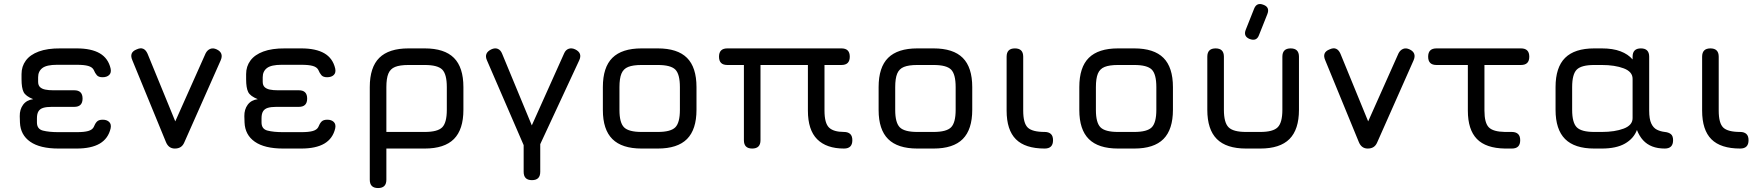

<svg xmlns="http://www.w3.org/2000/svg" viewBox="-20 -752 8925 972"><path d="M276 0Q182.5 0 133 -34.5Q83.5 -69 81 -132L80 -164Q79.5 -198 97 -221.8Q114.5 -245.5 148 -250Q110 -265 99.5 -286Q89 -307 89 -351V-377Q89 -416 110.8 -445.5Q132.5 -475 176.2 -491.2Q220 -507.5 286 -507H368Q442.5 -507 485.2 -482Q528 -457 540 -405Q544.5 -384 532.8 -372.5Q521 -361 499 -361Q479.5 -361 470.5 -371Q461.5 -381 454 -399Q446.5 -412.5 426.5 -418.2Q406.5 -424 368 -424H269Q216 -424 194.5 -407.5Q173 -391 173 -361V-338Q173 -320.5 182.5 -311.2Q192 -302 209 -298.5Q226 -295 249 -295H356Q398 -295 398 -253Q398 -211 356 -211H241Q215 -211 198.8 -206Q182.5 -201 174.8 -188.5Q167 -176 167 -153V-132Q167 -98.5 197.5 -90.8Q228 -83 276 -83H368Q406.5 -83 426.5 -88.8Q446.5 -94.5 454 -108Q461.5 -127 470.8 -136.5Q480 -146 500 -146Q521 -146 532.8 -134.5Q544.5 -123 540 -102Q528 -50.5 485.2 -25.2Q442.5 0 368 0Z M913 -31Q906.5 -15.5 894.8 -7.8Q883 0 865 0Q833.5 0 820 -33L650 -447Q632.5 -487 672 -502Q709.5 -519.5 727 -480L886 -92H847L1021 -482Q1029.5 -498.5 1044.2 -504.5Q1059 -510.5 1077 -502Q1114 -484.5 1097 -446Z M1413 0Q1319.5 0 1270 -34.5Q1220.5 -69 1218 -132L1217 -164Q1216.5 -198 1234 -221.8Q1251.5 -245.5 1285 -250Q1247 -265 1236.5 -286Q1226 -307 1226 -351V-377Q1226 -416 1247.8 -445.5Q1269.5 -475 1313.2 -491.2Q1357 -507.5 1423 -507H1505Q1579.5 -507 1622.2 -482Q1665 -457 1677 -405Q1681.5 -384 1669.8 -372.5Q1658 -361 1636 -361Q1616.5 -361 1607.5 -371Q1598.5 -381 1591 -399Q1583.5 -412.5 1563.5 -418.2Q1543.5 -424 1505 -424H1406Q1353 -424 1331.5 -407.5Q1310 -391 1310 -361V-338Q1310 -320.5 1319.5 -311.2Q1329 -302 1346 -298.5Q1363 -295 1386 -295H1493Q1535 -295 1535 -253Q1535 -211 1493 -211H1378Q1352 -211 1335.8 -206Q1319.5 -201 1311.8 -188.5Q1304 -176 1304 -153V-132Q1304 -98.5 1334.5 -90.8Q1365 -83 1413 -83H1505Q1543.5 -83 1563.5 -88.8Q1583.5 -94.5 1591 -108Q1598.5 -127 1607.8 -136.5Q1617 -146 1637 -146Q1658 -146 1669.8 -134.5Q1681.5 -123 1677 -102Q1665 -50.5 1622.2 -25.2Q1579.5 0 1505 0Z M1852 158V-311Q1852 -411.5 1900.2 -459.2Q1948.5 -507 2048 -507H2130Q2230 -507 2278 -459Q2326 -411 2326 -311V-196Q2326 -96.5 2278 -48.2Q2230 0 2130 0H1936V158Q1936 200 1894 200Q1852 200 1852 158ZM1936 -84H2130Q2195.5 -84 2218.8 -107.5Q2242 -131 2242 -196V-311Q2242 -376.5 2218.8 -399.8Q2195.5 -423 2130 -423H2048Q2004.5 -423 1980.2 -413.2Q1956 -403.5 1946 -379.2Q1936 -355 1936 -311Z M2673 160Q2631 160 2631 118V-87H2715V118Q2715 160 2673 160ZM2635 -8 2445 -447Q2429 -483.5 2467 -502Q2485 -510.5 2499.8 -504.8Q2514.5 -499 2522 -480L2691 -72H2652L2836 -482Q2843.5 -499.5 2858.8 -505Q2874 -510.5 2892 -502Q2930 -483.5 2912 -446L2700 10Z M3228 0Q3128.5 0 3080.2 -48Q3032 -96 3032 -195V-311Q3032 -411.5 3080.2 -459.2Q3128.5 -507 3228 -507H3310Q3410 -507 3458 -459Q3506 -411 3506 -311V-196Q3506 -96.5 3458 -48.2Q3410 0 3310 0ZM3116 -195Q3116 -130.5 3139.5 -107.2Q3163 -84 3228 -84H3310Q3375.5 -84 3398.8 -107.5Q3422 -131 3422 -196V-311Q3422 -376.5 3398.8 -399.8Q3375.5 -423 3310 -423H3228Q3184.5 -423 3160.2 -413.2Q3136 -403.5 3126 -379.2Q3116 -355 3116 -311Z M3620 -465Q3620 -507 3662 -507H4240Q4282 -507 4282 -465Q4282 -423 4240 -423H4154V-192Q4154 -128.5 4177 -106.2Q4200 -84 4253 -84Q4272.5 -84 4283.8 -74Q4295 -64 4295 -42Q4295 0 4253 0Q4164 0 4117 -47Q4070 -94 4070 -192V-423H3830V-42Q3830 0 3788 0Q3746 0 3746 -42V-423H3662Q3620 -423 3620 -465Z M4624 0Q4524.5 0 4476.2 -48Q4428 -96 4428 -195V-311Q4428 -411.5 4476.2 -459.2Q4524.5 -507 4624 -507H4706Q4806 -507 4854 -459Q4902 -411 4902 -311V-196Q4902 -96.5 4854 -48.2Q4806 0 4706 0ZM4512 -195Q4512 -130.5 4535.5 -107.2Q4559 -84 4624 -84H4706Q4771.5 -84 4794.8 -107.5Q4818 -131 4818 -196V-311Q4818 -376.5 4794.8 -399.8Q4771.5 -423 4706 -423H4624Q4580.5 -423 4556.2 -413.2Q4532 -403.5 4522 -379.2Q4512 -355 4512 -311Z M5269 0Q5170 0 5123 -47Q5076 -94 5076 -192V-465Q5076 -507 5118 -507Q5160 -507 5160 -465V-192Q5160 -128.5 5183 -106.2Q5206 -84 5269 -84Q5288.5 -84 5299.8 -74Q5311 -64 5311 -42Q5311 0 5269 0Z M5640 0Q5540.5 0 5492.2 -48Q5444 -96 5444 -195V-311Q5444 -411.5 5492.2 -459.2Q5540.5 -507 5640 -507H5722Q5822 -507 5870 -459Q5918 -411 5918 -311V-196Q5918 -96.5 5870 -48.2Q5822 0 5722 0ZM5528 -195Q5528 -130.5 5551.5 -107.2Q5575 -84 5640 -84H5722Q5787.5 -84 5810.8 -107.5Q5834 -131 5834 -196V-311Q5834 -376.5 5810.8 -399.8Q5787.5 -423 5722 -423H5640Q5596.5 -423 5572.2 -413.2Q5548 -403.5 5538 -379.2Q5528 -355 5528 -311Z M6092 -196V-465Q6092 -507 6134 -507Q6176 -507 6176 -465V-196Q6176 -131 6199.8 -107.5Q6223.5 -84 6288 -84H6360Q6424.5 -84 6448.2 -107.5Q6472 -131 6472 -196V-465Q6472 -507 6514 -507Q6556 -507 6556 -465V-196Q6556 -96.5 6508 -48.2Q6460 0 6360 0H6288Q6188.5 0 6140.2 -48.2Q6092 -96.5 6092 -196ZM6306.4 -554.6Q6341.7 -541.4 6353.6 -574.2L6395.9 -680.4Q6409.7 -715.4 6376.3 -727.7Q6342.4 -741.4 6329 -708.1L6286.8 -601.9Q6273.1 -568 6306.4 -554.6Z M6952 -31Q6945.5 -15.5 6933.8 -7.8Q6922 0 6904 0Q6872.5 0 6859 -33L6689 -447Q6671.5 -487 6711 -502Q6748.5 -519.5 6766 -480L6925 -92H6886L7060 -482Q7068.5 -498.5 7083.2 -504.5Q7098 -510.5 7116 -502Q7153 -484.5 7136 -446Z M7634 0Q7624.5 0 7616.8 0Q7609 0 7599 0Q7502.5 -1.5 7456.8 -48.5Q7411 -95.5 7411 -192V-465H7495V-192Q7495 -130 7517 -107.5Q7539 -85 7599 -84Q7606.5 -84 7615 -84Q7623.5 -84 7634 -84Q7653.5 -84 7664.8 -74Q7676 -64 7676 -42Q7676 0 7634 0ZM7252 -423Q7210 -423 7210 -465Q7210 -507 7252 -507H7680Q7722 -507 7722 -465Q7722 -423 7680 -423Z M7855 -196V-311Q7855 -411 7903.2 -459Q7951.5 -507 8051 -507H8089Q8145.5 -507 8184 -492.2Q8222.5 -477.5 8245 -451V-465Q8245 -507 8287 -507Q8329 -507 8329 -465V-192Q8329 -149.5 8339.5 -127Q8350 -104.5 8368 -95.5Q8386 -86.5 8408 -84Q8427.5 -82 8438.8 -73Q8450 -64 8450 -42Q8450 0 8408 0Q8372 0 8344.8 -10.5Q8317.5 -21 8298.2 -42Q8279 -63 8267 -94Q8250.5 -50.5 8206.5 -25.2Q8162.5 0 8089 0H8051Q7951.5 0 7903.2 -48.2Q7855 -96.5 7855 -196ZM7939 -196Q7939 -131 7962.5 -107.5Q7986 -84 8051 -84H8089Q8155 -84 8200 -101Q8245 -118 8245 -154V-353Q8245 -389 8200 -406Q8155 -423 8089 -423H8051Q7986 -423 7962.5 -399.8Q7939 -376.5 7939 -311Z M8790 0Q8691 0 8644 -47Q8597 -94 8597 -192V-465Q8597 -507 8639 -507Q8681 -507 8681 -465V-192Q8681 -128.5 8704 -106.2Q8727 -84 8790 -84Q8809.5 -84 8820.8 -74Q8832 -64 8832 -42Q8832 0 8790 0Z"/></svg>

Font: Jura Light
Style: Bold
Weight: 700
Version: Version 5.104